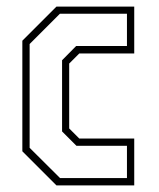

<svg xmlns="http://www.w3.org/2000/svg" viewBox="-20 -560 480 580"><path d="M150.5 0 47.5 -103V-437L150.5 -540H385.5V-398.5H219.5L189 -368V-172L219.5 -141.5H385.5V0ZM161.5 -22H363.5V-119.5H211L167.5 -163V-378L210 -421H363.5V-518.5H161L69.5 -427V-113.5Z"/></svg>

Font: Tourney Condensed ExtraLight
Style: Regular
Weight: 200
Width: 3
Designer: Tyler Finck
Foundry: Etcetera Type Co
Version: Version 1.010; ttfautohint (v1.8.3)